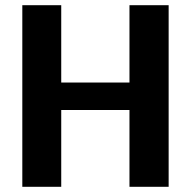

<svg xmlns="http://www.w3.org/2000/svg" viewBox="-20 -720 736 740"><path d="M66 -700H216V-342L183 -402H512L479 -342V-700H630V0H479V-358L512 -296H183L216 -358V0H66Z"/></svg>

Font: Pathway Extreme SemiCondensed
Style: Bold
Weight: 700
Width: 4
Version: Version 1.001;gftools[0.9.26]